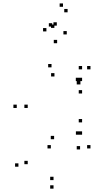

<svg xmlns="http://www.w3.org/2000/svg" viewBox="-20 -904 660 1146"><path d="M283.5 -18V-38H263.5V-18ZM453 -100V-120H433V-100ZM470 -100V-120H450V-100ZM470 -173.5V-193.5H450V-173.5ZM303 -73V-93H283V-73ZM145.5 -259.5V-279.5H125.5V-259.5ZM305 -447.5V-467.5H285V-447.5ZM470 -346V-366H450V-346ZM470 -420V-440H450V-420ZM452.5 -420V-440H432.5V-420ZM287.5 -502V-522H267.5V-502ZM80 -259.5V-279.5H60V-259.5ZM520 -490V-510H500V-490ZM470 -490V-510H450V-490ZM460 -400V-420H440V-400ZM458 -400V-420H438V-400ZM458 -12V-32H438V-12ZM299.5 171V151H279.5V171ZM145.5 76V56H125.5V76ZM90 91V71H70V91ZM299.5 222V202H279.5V222ZM520 -18V-38H500V-18ZM291.5 -745.5V-765.5H271.5V-745.5ZM304.5 -737.5V-757.5H284.5V-737.5ZM383.5 -830.5V-850.5H363.5V-830.5ZM356 -863.5V-883.5H336V-863.5ZM257 -716.5V-736.5H237V-716.5ZM321 -646V-666H301V-646ZM378.5 -698.5V-718.5H358.5V-698.5ZM319 -751V-771H299V-751Z"/></svg>

Font: Monaspace Neon Dots Var
Style: Regular
Weight: 400
Designer: Riley Cran and the Lettermatic Team
Version: Version 1.100 (Monaspace Neon Dots)